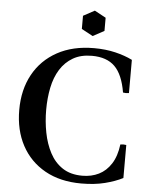

<svg xmlns="http://www.w3.org/2000/svg" viewBox="-61 -966 815 1031"><g transform="rotate(5 346.5 -450.5)"><path d="M607 -212Q623 -215 639 -212V-34Q598 -13 542.5 1Q487 15 416 15Q302 15 220 -31Q138 -77 94 -159Q50 -241 50 -350Q50 -459 95 -541Q140 -623 223.5 -669Q307 -715 422 -715Q484 -715 536.5 -702.5Q589 -690 629 -670V-491Q613 -488 597 -491Q581 -587 537.5 -630Q494 -673 414 -673Q354 -673 312 -648.5Q270 -624 243.5 -581.5Q217 -539 205.5 -482.5Q194 -426 194 -363Q194 -300 205.5 -240.5Q217 -181 242.5 -132.5Q268 -84 311 -55.5Q354 -27 418 -27Q467 -27 506.5 -46.5Q546 -66 572.5 -107Q599 -148 607 -212ZM408 -916 469 -883V-812L408 -779L347 -812V-883Z"/></g></svg>

Font: Poltawski Nowy Medium
Style: Regular
Weight: 500
Version: Version 1.001;gftools[0.9.25]